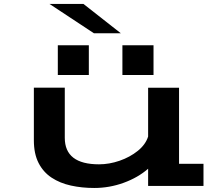

<svg xmlns="http://www.w3.org/2000/svg" viewBox="-20 -947 1140 978"><path d="M460 10.5Q397 10.5 341.2 -1.8Q285.5 -14 243 -42Q200.5 -70 176.5 -116.8Q152.5 -163.5 152.5 -232.5V-500.5H310V-245Q310 -110 484.5 -110Q536.5 -110 589.2 -128.2Q642 -146.5 681.8 -178.5Q721.5 -210.5 734.5 -251.5V-500H892V-112.5H1016.5V0H734.5V-87.5Q683 -42.5 610.2 -16Q537.5 10.5 460 10.5ZM274.5 -716.5H432.5V-565H274.5ZM603.5 -716.5H762V-565H603.5ZM458.5 -777.5 232 -927H405L595.5 -777.5Z"/></svg>

Font: Trispace Expanded SemiBold
Style: Regular
Weight: 600
Width: 7
Designer: Tyler Finck
Foundry: Etcetera Type Company
Version: Version 1.210; ttfautohint (v1.8.3)